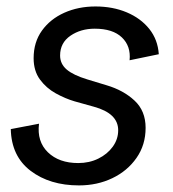

<svg xmlns="http://www.w3.org/2000/svg" viewBox="-20 -559 533 591"><path d="M223.1 11.7Q133.3 11.7 74.2 -33.2Q15.1 -78.1 13.2 -161.6L100.1 -178.2Q93.3 -123.5 127.4 -90.3Q161.6 -57.1 220.7 -57.1Q254.9 -57.1 282.7 -70.8Q310.5 -84.5 327.1 -107.4Q343.8 -130.4 343.8 -158.2Q343.8 -210 269 -230.5L209.5 -247.1Q181.2 -255.4 151.9 -271.5Q122.6 -287.6 103 -314.2Q83.5 -340.8 83.5 -379.9Q83.5 -429.2 109.1 -464.8Q134.8 -500.5 178 -519.8Q221.2 -539.1 273.9 -539.1Q327.1 -539.1 370.1 -521Q413.1 -502.9 439.5 -470Q465.8 -437 468.8 -392.1L378.9 -373.5Q383.3 -417 355.2 -443.8Q327.1 -470.7 271.5 -470.7Q228.5 -470.7 196.8 -449Q165 -427.2 165 -388.2Q165 -362.3 185.3 -345Q205.6 -327.6 249 -314.5L308.6 -296.4Q359.9 -281.2 394 -249.5Q428.2 -217.8 428.2 -165.5Q428.2 -112.8 400.1 -72.8Q372.1 -32.7 325.7 -10.5Q279.3 11.7 223.1 11.7Z"/></svg>

Font: Schibsted Grotesk
Style: Italic
Weight: 400
Italic angle: -12°
Designer: Bakken & Baeck AS, Henrik Kongsvoll
Foundry: Schibsted ASA
Version: Version 1.100; ttfautohint (v1.8.4.7-5d5b);gftools[0.9.25]